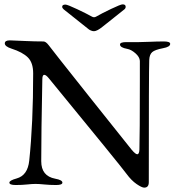

<svg xmlns="http://www.w3.org/2000/svg" viewBox="-20 -843 810 880"><path d="M280 -822Q289 -822 333.5 -801Q378 -780 401 -767Q411 -761 421 -767Q445 -781 489 -802Q533 -823 542 -823Q556 -823 556 -812Q556 -805 550 -800L452 -722Q425 -700 411 -700Q404 -700 397 -703Q390 -706 387 -708.5Q384 -711 370 -722L272 -800Q265 -806 265 -812Q265 -822 280 -822ZM616 -650Q638 -650 668.5 -651.5Q699 -653 731 -653Q760 -653 760 -642Q760 -628 727 -622Q690 -615 677.5 -604Q665 -593 664 -568Q662 -520 662 -8Q662 17 641 17Q630 17 606 0.5Q582 -16 560 -46Q533 -83 204 -484Q191 -500 183 -500Q174 -500 174 -479Q169 -231 169 -104Q169 -36 233 -24Q266 -18 266 -6Q266 5 237 5Q208 5 183.5 2.5Q159 0 143 0Q127 0 104 2.5Q81 5 52 5Q23 5 23 -6Q23 -16 56 -25Q107 -39 114 -107Q132 -276 132 -507Q132 -556 107.5 -580Q83 -604 33 -620Q2 -630 2 -644Q2 -658 25 -658Q56 -657 97.5 -655Q139 -653 179 -653Q190 -653 203 -636Q216 -618 390.5 -398.5Q565 -179 584 -156Q601 -136 609 -136Q618 -136 619 -157Q621 -221 621 -477V-564Q620 -582 600.5 -599Q581 -616 563 -619Q530 -625 530 -639Q530 -650 559 -650Z"/></svg>

Font: EB Garamond SC 12
Style: Regular
Weight: 400
Version: Version 0.016 ; ttfautohint (v0.97) -l 8 -r 50 -G 200 -x 0 -